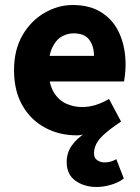

<svg xmlns="http://www.w3.org/2000/svg" viewBox="-20 -528 558 766"><path d="M366 218Q316 218 281 193Q246 168 246 118Q246 83 265.5 54Q285 25 324 0L326 4Q319 7 308 9.5Q297 12 287 12Q216 12 159 -19Q102 -50 69 -108Q36 -166 36 -248Q36 -329 69.5 -387Q103 -445 157 -476.5Q211 -508 270 -508Q341 -508 388 -476.5Q435 -445 458 -391Q481 -337 481 -270Q481 -251 479 -232.5Q477 -214 475 -203H150L148 -305H355Q355 -344 336 -369.5Q317 -395 273 -395Q249 -395 226 -382Q203 -369 188 -337Q173 -305 174 -248Q175 -192 194.5 -160Q214 -128 244 -114.5Q274 -101 307 -101Q336 -101 362.5 -109.5Q389 -118 415 -133L463 -43Q421 -15 397 6.5Q373 28 364 46.5Q355 65 355 84Q355 103 368.5 111.5Q382 120 396 120Q411 120 422.5 116.5Q434 113 444 107L474 184Q454 200 423.5 209Q393 218 366 218Z"/></svg>

Font: Source Sans 3 ExtraLight
Style: Bold
Weight: 700
Version: Version 3.052;hotconv 1.1.0;makeotfexe 2.6.0